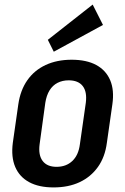

<svg xmlns="http://www.w3.org/2000/svg" viewBox="-20 -810 547 839"><path d="M214 9Q150 9 107.5 -14Q65 -37 46.5 -80.5Q28 -124 36 -186L60 -354Q69 -416 99.5 -459.5Q130 -503 179.5 -526Q229 -549 293 -549Q358 -549 400.5 -526Q443 -503 461.5 -459.5Q480 -416 471 -354L447 -186Q439 -124 408 -80.5Q377 -37 328 -14Q279 9 214 9ZM227 -81Q269 -81 296 -106.5Q323 -132 329 -179L355 -361Q361 -409 341.5 -434Q322 -459 280 -459Q253 -459 231.5 -448Q210 -437 196.5 -415Q183 -393 178 -361L153 -179Q147 -132 166.5 -106.5Q186 -81 227 -81ZM430 -701 215 -584 189 -636 385 -790Z"/></svg>

Font: Pathway Extreme Condensed SemiBold
Style: Italic
Weight: 600
Width: 3
Italic angle: -8°
Version: Version 1.001;gftools[0.9.26]